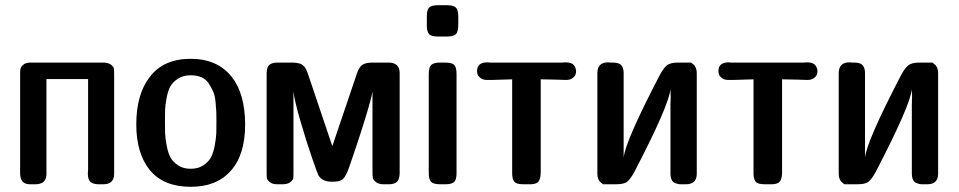

<svg xmlns="http://www.w3.org/2000/svg" viewBox="-20 -715 3720 745"><path d="M58.1 -43V-424.8Q58.1 -439.9 59.1 -447Q60.1 -454.1 69.6 -463.1Q79.1 -472.2 99.1 -472.2H378.9Q399.9 -472.2 410.4 -464.1Q420.9 -456.1 421.9 -448.5Q422.9 -440.9 422.9 -423.8V-41Q422.9 0 380.9 0H362.8Q342.8 0 331.8 -8.5Q320.8 -17.1 320.8 -42Q320.8 -43.9 321.3 -48.6Q321.8 -53.2 321.8 -55.2V-408.2H160.2V-40Q160.2 0 117.2 0H96.2Q58.1 0 58.1 -43Z M508.8 -231.9Q508.8 -348.1 560.1 -415Q613.3 -486.8 719.7 -486.8Q823.7 -486.8 878.9 -417Q930.7 -352.1 931.2 -231.9Q931.2 -113.8 875 -51.8Q819.8 10.3 719.7 9.8Q615.7 9.8 562 -54.2Q508.8 -119.1 508.8 -231.9ZM819.8 -244.1Q819.8 -267.1 819.3 -280.5Q818.8 -293.9 816.4 -319.1Q814 -344.2 807.4 -359.1Q800.8 -374 790.3 -390.6Q779.8 -407.2 762 -415Q744.1 -422.9 719.7 -422.9Q690.9 -422.9 670.9 -409.9Q650.9 -397 641.4 -380.4Q631.8 -363.8 626.5 -335Q621.1 -306.2 620.6 -289.6Q620.1 -272.9 620.1 -243.9Q620.1 -214.8 620.6 -198Q621.1 -181.2 626.5 -151.6Q631.8 -122.1 641.4 -104.5Q650.9 -86.9 670.9 -73.5Q690.9 -60.1 720 -60.1Q749 -60.1 769 -73.5Q789.1 -86.9 798.6 -104.5Q808.1 -122.1 813.5 -151.6Q818.8 -181.2 819.3 -198Q819.8 -214.8 819.8 -244.1Z M1014.6 -44.9V-432.1Q1015.6 -457 1026.6 -464.6Q1037.6 -472.2 1057.6 -472.2H1115.7Q1124.5 -472.2 1132.1 -470.7Q1139.6 -469.2 1144.5 -468Q1149.4 -466.8 1154.1 -462.4Q1158.7 -458 1161.1 -456.1Q1163.6 -454.1 1167 -447Q1170.4 -439.9 1171.4 -438Q1172.4 -436 1175.5 -426Q1178.7 -416 1179.7 -414.1L1269.5 -147.9L1365.7 -432.1Q1374.5 -457 1387.9 -464.6Q1401.4 -472.2 1425.3 -472.2H1487.3Q1530.3 -472.2 1530.8 -432.1V-44.9Q1530.8 -21 1521.2 -10.5Q1511.7 0 1488.3 0H1468.8Q1449.7 0 1439.2 -8.1Q1428.7 -16.1 1427 -23.4Q1425.3 -30.8 1425.3 -43.9V-360.8Q1422.4 -337.9 1399.9 -264.4Q1377.4 -190.9 1356.9 -130.9Q1336.4 -70.8 1335.4 -67.9Q1322.3 -30.8 1310.8 -20.3Q1299.3 -9.8 1269.5 -9.8H1268.6Q1229.5 -9.8 1215.3 -35.2Q1212.4 -40 1190.9 -102.1Q1169.4 -164.1 1146 -244.1Q1122.6 -324.2 1118.7 -360.8V-43.9Q1118.7 -43 1118.7 -42Q1118.7 -29.8 1117.7 -22.9Q1116.7 -16.1 1106.2 -8.1Q1095.7 0 1076.7 0H1055.7Q1036.6 0 1026.6 -8.5Q1016.6 -17.1 1015.6 -23.9Q1014.6 -30.8 1014.6 -44.9Z M1636.2 -615.2V-652.8Q1636.2 -677.7 1645.8 -686.3Q1655.3 -694.8 1680.2 -694.8H1713.4Q1740.2 -694.8 1749.3 -685.3Q1758.3 -675.8 1758.3 -647.9V-620.1Q1758.3 -591.3 1748.8 -582.3Q1739.3 -573.2 1713.4 -573.2H1680.2Q1653.3 -573.2 1644.8 -582.8Q1636.2 -592.3 1636.2 -615.2ZM1643.6 -44.9V-426.8Q1643.6 -453.6 1653.1 -462.9Q1662.6 -472.2 1688.5 -472.2H1707.5Q1734.4 -472.2 1742.9 -462.6Q1751.5 -453.1 1751.5 -428.2V-43.9Q1751.5 -18.1 1742.4 -9Q1733.4 0 1707.5 0H1688.5Q1661.6 0 1652.6 -9.5Q1643.6 -19 1643.6 -44.9Z M1831.1 -439Q1831.1 -473.1 1871.1 -473.1Q1873 -473.1 1876 -472.7Q1878.9 -472.2 1880.4 -472.2H2163.1Q2165 -472.2 2168.7 -472.7Q2172.4 -473.1 2174.3 -473.1Q2198.2 -473.1 2206.8 -462.2Q2215.3 -451.2 2215.3 -438Q2215.3 -431.2 2212.6 -424.6Q2210 -418 2200.9 -411.4Q2191.9 -404.8 2176.3 -404.8Q2175.3 -404.8 2138.2 -406Q2101.1 -407.2 2078.1 -407.2V-45.9Q2078.1 -15.1 2064 -5.9Q2054.2 0 2037.1 0H2010.3Q1982.4 0 1974.9 -11Q1967.3 -22 1967.3 -43V-407.2Q1954.1 -407.2 1928.2 -406Q1902.3 -404.8 1889.2 -404.8H1870.1Q1854 -404.8 1845 -411.9Q1835.9 -418.9 1833.5 -425.5Q1831.1 -432.1 1831.1 -439Z M2297.9 -41V-431.2Q2297.9 -473.1 2339.8 -473.1Q2341.8 -473.1 2344.7 -472.7Q2347.7 -472.2 2349.6 -472.2H2357.9Q2381.8 -472.2 2390.9 -461.7Q2399.9 -451.2 2399.9 -431.2V-103Q2405.8 -166 2539.6 -422.9Q2553.7 -449.7 2567.1 -460.9Q2580.6 -472.2 2610.8 -472.2H2661.6Q2670.4 -465.3 2673.6 -462.2Q2676.8 -459 2680.2 -450.9Q2683.6 -442.9 2683.6 -431.2V-41Q2683.6 0 2641.6 0H2623.5Q2615.7 0 2611.3 -1Q2606.9 -2 2598.9 -4.9Q2590.8 -7.8 2586.2 -17.3Q2581.5 -26.9 2581.5 -42V-309.1Q2581.5 -314 2582 -325Q2582.5 -335.9 2582.5 -341.1Q2582.5 -346.2 2582 -355Q2581.5 -363.8 2581.5 -369.1Q2575.7 -306.2 2441.9 -48.8Q2426.8 -21 2414.3 -10.5Q2401.9 0 2370.6 0H2319.8Q2311 -6.8 2307.9 -10Q2304.7 -13.2 2301.3 -21Q2297.9 -28.8 2297.9 -41Z M2767.6 -439Q2767.6 -473.1 2807.6 -473.1Q2809.6 -473.1 2812.5 -472.7Q2815.4 -472.2 2816.9 -472.2H3099.6Q3101.6 -472.2 3105.2 -472.7Q3108.9 -473.1 3110.8 -473.1Q3134.8 -473.1 3143.3 -462.2Q3151.9 -451.2 3151.9 -438Q3151.9 -431.2 3149.2 -424.6Q3146.5 -418 3137.5 -411.4Q3128.4 -404.8 3112.8 -404.8Q3111.8 -404.8 3074.7 -406Q3037.6 -407.2 3014.6 -407.2V-45.9Q3014.6 -15.1 3000.5 -5.9Q2990.7 0 2973.6 0H2946.8Q2918.9 0 2911.4 -11Q2903.8 -22 2903.8 -43V-407.2Q2890.6 -407.2 2864.7 -406Q2838.9 -404.8 2825.7 -404.8H2806.6Q2790.5 -404.8 2781.5 -411.9Q2772.5 -418.9 2770 -425.5Q2767.6 -432.1 2767.6 -439Z M3234.4 -41V-431.2Q3234.4 -473.1 3276.4 -473.1Q3278.3 -473.1 3281.2 -472.7Q3284.2 -472.2 3286.1 -472.2H3294.4Q3318.4 -472.2 3327.4 -461.7Q3336.4 -451.2 3336.4 -431.2V-103Q3342.3 -166 3476.1 -422.9Q3490.2 -449.7 3503.7 -460.9Q3517.1 -472.2 3547.4 -472.2H3598.1Q3606.9 -465.3 3610.1 -462.2Q3613.3 -459 3616.7 -450.9Q3620.1 -442.9 3620.1 -431.2V-41Q3620.1 0 3578.1 0H3560.1Q3552.2 0 3547.9 -1Q3543.5 -2 3535.4 -4.9Q3527.3 -7.8 3522.7 -17.3Q3518.1 -26.9 3518.1 -42V-309.1Q3518.1 -314 3518.6 -325Q3519 -335.9 3519 -341.1Q3519 -346.2 3518.6 -355Q3518.1 -363.8 3518.1 -369.1Q3512.2 -306.2 3378.4 -48.8Q3363.3 -21 3350.8 -10.5Q3338.4 0 3307.1 0H3256.3Q3247.6 -6.8 3244.4 -10Q3241.2 -13.2 3237.8 -21Q3234.4 -28.8 3234.4 -41Z"/></svg>

Font: CMU Sans Serif Demi Condensed
Style: DemiCondensed
Weight: 600
Width: 3
Version: Version 0.7.0